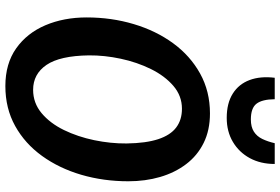

<svg xmlns="http://www.w3.org/2000/svg" viewBox="-184 -852 1044 716"><g transform="rotate(90 338.0 -494.0)"><path d="M301 8Q217.5 8 160.5 -32.2Q103.5 -72.5 74.2 -141.2Q45 -210 45 -295Q45 -387.5 69.8 -470.5Q94.5 -553.5 141.2 -617.5Q188 -681.5 254.2 -718.2Q320.5 -755 403 -755Q465.5 -755 513 -731.5Q560.5 -708 592.2 -666Q624 -624 640 -569Q656 -514 656 -450.5Q656 -358 631.8 -275.2Q607.5 -192.5 561.5 -128.8Q515.5 -65 449.8 -28.5Q384 8 301 8ZM315 -95.5Q364 -95.5 401.8 -127Q439.5 -158.5 464.8 -210.2Q490 -262 502.8 -323.5Q515.5 -385 515 -444Q514 -516.5 499 -562Q484 -607.5 455.5 -629Q427 -650.5 385.5 -650.5Q337.5 -650.5 300.2 -618.5Q263 -586.5 237.5 -534.8Q212 -483 199 -422.2Q186 -361.5 186.5 -303.5Q188 -195.5 222 -145.5Q256 -95.5 315 -95.5ZM419.5 -817.5Q365 -817.5 329.2 -840Q293.5 -862.5 278.5 -902.8Q263.5 -943 270 -996.5H350Q350.5 -949.5 366.8 -928.5Q383 -907.5 425.5 -907.5Q453.5 -907.5 471 -918.8Q488.5 -930 498.2 -950.2Q508 -970.5 514 -996.5H591.5Q591.5 -944 569.8 -903.8Q548 -863.5 509.2 -840.5Q470.5 -817.5 419.5 -817.5Z"/></g></svg>

Font: Merriweather Sans SemiBold
Style: Italic
Weight: 600
Italic angle: -7.5°
Designer: Eben Sorkin
Foundry: Eben Sorkin
Version: Version 2.001